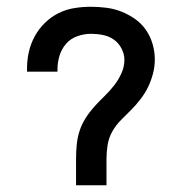

<svg xmlns="http://www.w3.org/2000/svg" viewBox="-20 -548 540 568"><path d="M205 0V-78Q205 -99 207 -120Q209 -141 215.5 -161Q222 -181 233.5 -199Q245 -217 259 -232.5Q273 -248 288.5 -263Q304 -278 317 -294.5Q330 -311 339 -330.5Q348 -350 348 -371Q348 -388 339.5 -404.5Q331 -421 316.5 -431Q302 -441 284.5 -444.5Q267 -448 249 -448Q229 -448 209 -441Q189 -434 175.5 -418.5Q162 -403 156 -383Q150 -363 150 -342V-336H60V-346Q60 -371 65.5 -395Q71 -419 83 -441Q95 -463 113 -480.5Q131 -498 153 -509Q175 -520 199.5 -524Q224 -528 249 -528Q272 -528 295 -525Q318 -522 339.5 -513.5Q361 -505 380 -491.5Q399 -478 412 -459Q425 -440 431.5 -417.5Q438 -395 438 -372Q438 -351 432.5 -330Q427 -309 418 -290.5Q409 -272 396 -255Q383 -238 368 -223Q353 -208 338 -193Q323 -178 312.5 -159.5Q302 -141 298.5 -120Q295 -99 295 -78V0Z"/></svg>

Font: Iosevka Bendy Medium
Style: Regular
Weight: 500
Monospace: yes
Designer: Belleve Invis
Foundry: Belleve Invis
Version: Version 30.1.2